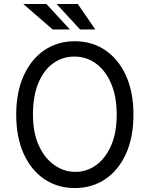

<svg xmlns="http://www.w3.org/2000/svg" viewBox="-20 -947 762 977"><path d="M659.1 -363.6Q659.1 -247.9 620.9 -164.1Q582.7 -80.3 515.4 -35.2Q448.2 9.9 360.8 9.9Q273.4 9.9 206.1 -35.2Q138.8 -80.3 100.7 -164.1Q62.5 -247.9 62.5 -363.6Q62.5 -478.7 100.7 -562.5Q138.8 -646.3 206.1 -691.8Q273.4 -737.2 360.8 -737.2Q448.2 -737.2 515.4 -691.8Q582.7 -646.3 620.9 -562.5Q659.1 -478.7 659.1 -363.6ZM573.9 -363.6Q573.9 -454.5 546 -520.8Q518.1 -587 469.3 -623Q420.5 -659.1 358 -659.1Q299 -659.1 251.4 -625.5Q203.8 -592 175.8 -526.1Q147.7 -460.2 147.7 -363.6Q147.7 -271.3 177.7 -206.1Q207.7 -141 256.9 -106.7Q306.1 -72.4 363.6 -72.4Q421.2 -72.4 468.9 -106.7Q516.7 -141 545.3 -206.1Q573.9 -271.3 573.9 -363.6ZM335.6 -797.2H247.9L98.4 -926.8H215.9ZM464.8 -797.2H387.4L267.8 -926.8H375.7Z"/></svg>

Font: Interface
Style: Regular
Weight: 400
Designer: Rasmus Andersson
Foundry: rsms
Version: Version 1.8